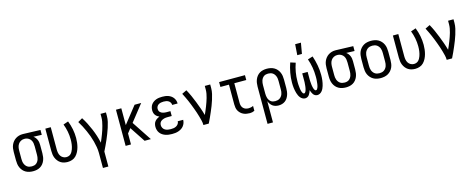

<svg xmlns="http://www.w3.org/2000/svg" viewBox="-39 -1604 6579 2668"><g transform="rotate(-15 3250.0 -270.0)"><path d="M249 8Q222 8 195.5 2.5Q169 -3 145.5 -16Q122 -29 104 -49.5Q86 -70 75 -95Q64 -120 60 -146.5Q56 -173 56 -200V-320Q56 -346 59.5 -371.5Q63 -397 73 -420.5Q83 -444 99.5 -464.5Q116 -485 137.5 -499Q159 -513 184 -520.5Q209 -528 235 -528H250L494 -520V-450L375 -454Q391 -443 403 -427.5Q415 -412 422.5 -394.5Q430 -377 433 -358Q436 -339 436 -320V-200Q436 -173 432 -147Q428 -121 418 -96.5Q408 -72 391 -51Q374 -30 351 -16.5Q328 -3 302 2.5Q276 8 249 8ZM249 -62Q266 -62 282 -66Q298 -70 311.5 -80Q325 -90 334.5 -104.5Q344 -119 349 -134.5Q354 -150 356 -166.5Q358 -183 358 -200V-320Q358 -344 354 -367.5Q350 -391 337.5 -411Q325 -431 304 -443.5Q283 -456 259 -458H241Q217 -458 194.5 -446Q172 -434 158 -413.5Q144 -393 139 -369Q134 -345 134 -320V-200Q134 -183 136 -166Q138 -149 144 -133Q150 -117 160 -103Q170 -89 184 -79.5Q198 -70 215 -66Q232 -62 249 -62Z M746 8Q720 8 694 2Q668 -4 646 -18Q624 -32 607.5 -53Q591 -74 581 -98Q571 -122 567.5 -148Q564 -174 564 -200V-520H642V-200Q642 -176 646.5 -151.5Q651 -127 664 -106.5Q677 -86 699 -74Q721 -62 745 -62Q763 -62 780 -68Q797 -74 809.5 -86.5Q822 -99 830.5 -114.5Q839 -130 845 -146.5Q851 -163 855 -180Q859 -197 861.5 -214.5Q864 -232 865 -249.5Q866 -267 866 -285Q866 -342 855 -399Q844 -456 823 -510L895 -535Q919 -475 931.5 -412Q944 -349 944 -284Q944 -251 940 -218Q936 -185 927.5 -153.5Q919 -122 904 -92Q889 -62 866 -38Q843 -14 811 -3Q779 8 746 8Z M1196 215V0Q1196 -44 1188.5 -87Q1181 -130 1170 -172Q1159 -214 1144 -255Q1129 -296 1111 -336Q1093 -376 1073 -415Q1053 -454 1030 -490L1095 -528Q1124 -483 1148.5 -435Q1173 -387 1194 -337Q1215 -287 1231.5 -236Q1248 -185 1259 -132Q1271 -159 1282 -186Q1293 -213 1303.5 -240.5Q1314 -268 1323 -296Q1332 -324 1339.5 -352.5Q1347 -381 1352.5 -410Q1358 -439 1358 -468V-520H1436V-468Q1436 -426 1426.5 -385.5Q1417 -345 1404 -305.5Q1391 -266 1376 -227.5Q1361 -189 1344.5 -150.5Q1328 -112 1310 -74.5Q1292 -37 1274 0V215Z M1580 0V-520H1657V-278L1848 -520H1943L1756 -283L1943 0H1853L1707 -221L1657 -158V0Z M2247 8Q2224 8 2200 5Q2176 2 2153.5 -5.5Q2131 -13 2110.5 -26.5Q2090 -40 2075.5 -59.5Q2061 -79 2054.5 -102Q2048 -125 2048 -149Q2048 -170 2053.5 -190Q2059 -210 2072 -226Q2085 -242 2102.5 -253Q2120 -264 2139 -271Q2123 -278 2108.5 -288.5Q2094 -299 2083.5 -313.5Q2073 -328 2068.5 -345.5Q2064 -363 2064 -381Q2064 -403 2070 -425Q2076 -447 2089 -464.5Q2102 -482 2120.5 -495Q2139 -508 2160 -515.5Q2181 -523 2203 -525.5Q2225 -528 2247 -528Q2269 -528 2290.5 -525.5Q2312 -523 2333 -515.5Q2354 -508 2372 -495.5Q2390 -483 2403 -465.5Q2416 -448 2423 -427Q2430 -406 2430 -384V-382H2352V-383Q2352 -401 2342.5 -417Q2333 -433 2317 -442.5Q2301 -452 2283 -455Q2265 -458 2247 -458Q2229 -458 2210.5 -454.5Q2192 -451 2176 -441.5Q2160 -432 2151 -415.5Q2142 -399 2142 -380Q2142 -368 2146 -356Q2150 -344 2158.5 -335Q2167 -326 2178 -320Q2189 -314 2201 -311Q2213 -308 2225.5 -306.5Q2238 -305 2250 -305H2306V-235H2250Q2236 -235 2222 -234Q2208 -233 2194 -229Q2180 -225 2167.5 -218.5Q2155 -212 2145 -202Q2135 -192 2130.5 -178.5Q2126 -165 2126 -150Q2126 -129 2136.5 -110Q2147 -91 2165.5 -80Q2184 -69 2205 -65.5Q2226 -62 2247 -62Q2268 -62 2288 -65Q2308 -68 2326 -78Q2344 -88 2356 -105Q2368 -122 2368 -143H2446V-142Q2446 -119 2438 -96.5Q2430 -74 2415.5 -55.5Q2401 -37 2381 -24.5Q2361 -12 2339 -4.5Q2317 3 2294 5.5Q2271 8 2247 8Z M2699 0Q2699 -33 2691 -65Q2683 -97 2674 -129Q2665 -161 2654.5 -192Q2644 -223 2632.5 -254Q2621 -285 2609 -315.5Q2597 -346 2584 -376Q2571 -406 2556.5 -436Q2542 -466 2527 -495L2595 -528Q2621 -481 2643 -432Q2665 -383 2684.5 -333Q2704 -283 2722 -232.5Q2740 -182 2754 -130Q2766 -157 2778 -184.5Q2790 -212 2800.5 -239.5Q2811 -267 2821 -295Q2831 -323 2839 -351.5Q2847 -380 2852.5 -409Q2858 -438 2858 -468V-520H2936V-468Q2936 -427 2926.5 -386Q2917 -345 2904.5 -305.5Q2892 -266 2877 -227.5Q2862 -189 2845.5 -151Q2829 -113 2812 -75Q2795 -37 2776 0Z M3367 8Q3343 8 3319.5 4Q3296 0 3274.5 -10Q3253 -20 3235.5 -36.5Q3218 -53 3206.5 -73.5Q3195 -94 3191 -117.5Q3187 -141 3187 -165V-450H3064V-520H3436V-450H3264V-165Q3264 -144 3270.5 -124Q3277 -104 3291.5 -89.5Q3306 -75 3326 -68.5Q3346 -62 3367 -62Q3384 -62 3401 -66Q3418 -70 3434 -78V-8Q3418 0 3401 4Q3384 8 3367 8Z M3564 215V-320Q3564 -347 3568 -373Q3572 -399 3582 -423.5Q3592 -448 3609 -469Q3626 -490 3649 -503.5Q3672 -517 3698 -522.5Q3724 -528 3751 -528Q3778 -528 3804.5 -522.5Q3831 -517 3854.5 -504Q3878 -491 3896 -470.5Q3914 -450 3925 -425Q3936 -400 3940 -373.5Q3944 -347 3944 -320V-200Q3944 -175 3941 -150Q3938 -125 3930 -101.5Q3922 -78 3908.5 -57Q3895 -36 3875 -21Q3855 -6 3830.5 1Q3806 8 3781 8Q3758 8 3735.5 2Q3713 -4 3694.5 -17.5Q3676 -31 3663 -50.5Q3650 -70 3642 -91V215ZM3751 -62Q3768 -62 3784.5 -66Q3801 -70 3815 -79.5Q3829 -89 3839.5 -103Q3850 -117 3856 -133Q3862 -149 3864 -166Q3866 -183 3866 -200V-320Q3866 -337 3864 -354Q3862 -371 3856 -387Q3850 -403 3840 -417Q3830 -431 3816 -440.5Q3802 -450 3785 -454Q3768 -458 3751 -458Q3734 -458 3718 -454Q3702 -450 3688.5 -440Q3675 -430 3665.5 -415.5Q3656 -401 3651 -385.5Q3646 -370 3644 -353.5Q3642 -337 3642 -320V-200Q3642 -183 3644 -166.5Q3646 -150 3651 -134.5Q3656 -119 3665.5 -104.5Q3675 -90 3688 -80Q3701 -70 3717.5 -66Q3734 -62 3751 -62Z M4162 8Q4143 8 4125.5 -1.5Q4108 -11 4095.5 -26Q4083 -41 4074.5 -59Q4066 -77 4060.5 -95.5Q4055 -114 4051 -133Q4047 -152 4044.5 -171.5Q4042 -191 4041 -210.5Q4040 -230 4040 -249Q4040 -320 4053 -390.5Q4066 -461 4089 -528L4162 -505Q4140 -443 4129 -378.5Q4118 -314 4118 -248Q4118 -238 4118 -228Q4118 -218 4118.5 -208Q4119 -198 4120 -188Q4121 -178 4122 -168Q4123 -158 4124 -148Q4125 -138 4127 -128Q4129 -118 4131.5 -108Q4134 -98 4138 -89Q4142 -80 4148 -71Q4154 -62 4165 -62Q4173 -62 4179.5 -69Q4186 -76 4189.5 -84.5Q4193 -93 4195.5 -101.5Q4198 -110 4200 -118.5Q4202 -127 4203.5 -136Q4205 -145 4206 -153.5Q4207 -162 4207.5 -171Q4208 -180 4209 -189Q4210 -198 4210.5 -207Q4211 -216 4211 -224.5Q4211 -233 4211 -242Q4211 -251 4211 -260V-338H4289V-260Q4289 -251 4289 -242Q4289 -233 4289 -224.5Q4289 -216 4289.5 -207Q4290 -198 4291 -189Q4292 -180 4292.5 -171Q4293 -162 4294 -153.5Q4295 -145 4296.5 -136Q4298 -127 4300 -118.5Q4302 -110 4304.5 -101.5Q4307 -93 4310.5 -84.5Q4314 -76 4320.5 -69Q4327 -62 4335 -62Q4346 -62 4352 -71Q4358 -80 4362 -89Q4366 -98 4368.5 -108Q4371 -118 4373 -128Q4375 -138 4376 -148Q4377 -158 4378 -168Q4379 -178 4380 -188Q4381 -198 4381.5 -208Q4382 -218 4382 -228Q4382 -238 4382 -248Q4382 -314 4371 -378.5Q4360 -443 4338 -505L4411 -528Q4434 -461 4447 -390.5Q4460 -320 4460 -249Q4460 -230 4459 -210.5Q4458 -191 4455.5 -171.5Q4453 -152 4449 -133Q4445 -114 4439.5 -95.5Q4434 -77 4425.5 -59Q4417 -41 4404.5 -26Q4392 -11 4374.5 -1.5Q4357 8 4338 8Q4320 8 4304.5 -0.5Q4289 -9 4279 -23Q4269 -37 4262 -53.5Q4255 -70 4250 -86Q4245 -70 4238 -53.5Q4231 -37 4221 -23Q4211 -9 4195.5 -0.5Q4180 8 4162 8ZM4210 -600 4221 -755H4304L4277 -600Z M4749 8Q4722 8 4695.5 2.5Q4669 -3 4645.5 -16Q4622 -29 4604 -49.5Q4586 -70 4575 -95Q4564 -120 4560 -146.5Q4556 -173 4556 -200V-320Q4556 -346 4559.5 -371.5Q4563 -397 4573 -420.5Q4583 -444 4599.5 -464.5Q4616 -485 4637.5 -499Q4659 -513 4684 -520.5Q4709 -528 4735 -528H4750L4994 -520V-450L4875 -454Q4891 -443 4903 -427.5Q4915 -412 4922.5 -394.5Q4930 -377 4933 -358Q4936 -339 4936 -320V-200Q4936 -173 4932 -147Q4928 -121 4918 -96.5Q4908 -72 4891 -51Q4874 -30 4851 -16.5Q4828 -3 4802 2.5Q4776 8 4749 8ZM4749 -62Q4766 -62 4782 -66Q4798 -70 4811.5 -80Q4825 -90 4834.5 -104.5Q4844 -119 4849 -134.5Q4854 -150 4856 -166.5Q4858 -183 4858 -200V-320Q4858 -344 4854 -367.5Q4850 -391 4837.5 -411Q4825 -431 4804 -443.5Q4783 -456 4759 -458H4741Q4717 -458 4694.5 -446Q4672 -434 4658 -413.5Q4644 -393 4639 -369Q4634 -345 4634 -320V-200Q4634 -183 4636 -166Q4638 -149 4644 -133Q4650 -117 4660 -103Q4670 -89 4684 -79.5Q4698 -70 4715 -66Q4732 -62 4749 -62Z M5250 8Q5223 8 5196 2.5Q5169 -3 5146 -16Q5123 -29 5104.5 -49.5Q5086 -70 5075 -94.5Q5064 -119 5060 -146Q5056 -173 5056 -200V-320Q5056 -347 5060 -374Q5064 -401 5075 -425.5Q5086 -450 5104.5 -470.5Q5123 -491 5146 -504Q5169 -517 5196 -522.5Q5223 -528 5250 -528Q5277 -528 5304 -522.5Q5331 -517 5354 -504Q5377 -491 5395.5 -470.5Q5414 -450 5425 -425.5Q5436 -401 5440 -374Q5444 -347 5444 -320V-200Q5444 -173 5440 -146Q5436 -119 5425 -94.5Q5414 -70 5395.5 -49.5Q5377 -29 5354 -16Q5331 -3 5304 2.5Q5277 8 5250 8ZM5250 -62Q5267 -62 5284 -66Q5301 -70 5315 -79.5Q5329 -89 5339.5 -103Q5350 -117 5356 -133Q5362 -149 5364 -166Q5366 -183 5366 -200V-320Q5366 -337 5364 -354Q5362 -371 5356 -387Q5350 -403 5339.5 -417Q5329 -431 5315 -440.5Q5301 -450 5284 -454Q5267 -458 5250 -458Q5233 -458 5216 -454Q5199 -450 5185 -440.5Q5171 -431 5160.5 -417Q5150 -403 5144 -387Q5138 -371 5136 -354Q5134 -337 5134 -320V-200Q5134 -183 5136 -166Q5138 -149 5144 -133Q5150 -117 5160.5 -103Q5171 -89 5185 -79.5Q5199 -70 5216 -66Q5233 -62 5250 -62Z M5746 8Q5720 8 5694 2Q5668 -4 5646 -18Q5624 -32 5607.5 -53Q5591 -74 5581 -98Q5571 -122 5567.5 -148Q5564 -174 5564 -200V-520H5642V-200Q5642 -176 5646.5 -151.5Q5651 -127 5664 -106.5Q5677 -86 5699 -74Q5721 -62 5745 -62Q5763 -62 5780 -68Q5797 -74 5809.5 -86.5Q5822 -99 5830.5 -114.5Q5839 -130 5845 -146.5Q5851 -163 5855 -180Q5859 -197 5861.5 -214.5Q5864 -232 5865 -249.5Q5866 -267 5866 -285Q5866 -342 5855 -399Q5844 -456 5823 -510L5895 -535Q5919 -475 5931.5 -412Q5944 -349 5944 -284Q5944 -251 5940 -218Q5936 -185 5927.5 -153.5Q5919 -122 5904 -92Q5889 -62 5866 -38Q5843 -14 5811 -3Q5779 8 5746 8Z M6199 0Q6199 -33 6191 -65Q6183 -97 6174 -129Q6165 -161 6154.5 -192Q6144 -223 6132.5 -254Q6121 -285 6109 -315.5Q6097 -346 6084 -376Q6071 -406 6056.5 -436Q6042 -466 6027 -495L6095 -528Q6121 -481 6143 -432Q6165 -383 6184.5 -333Q6204 -283 6222 -232.5Q6240 -182 6254 -130Q6266 -157 6278 -184.5Q6290 -212 6300.5 -239.5Q6311 -267 6321 -295Q6331 -323 6339 -351.5Q6347 -380 6352.5 -409Q6358 -438 6358 -468V-520H6436V-468Q6436 -427 6426.5 -386Q6417 -345 6404.5 -305.5Q6392 -266 6377 -227.5Q6362 -189 6345.5 -151Q6329 -113 6312 -75Q6295 -37 6276 0Z"/></g></svg>

Font: Iosevka NFM
Style: Regular
Weight: 400
Monospace: yes
Designer: Belleve Invis
Foundry: Belleve Invis
Version: Version 29.0.4; ttfautohint (v1.8.4);Nerd Fonts 3.3.0